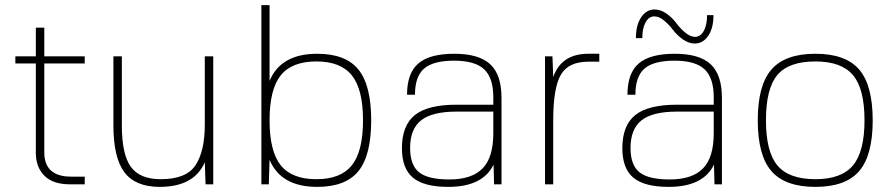

<svg xmlns="http://www.w3.org/2000/svg" viewBox="-20 -720 3489 750"><path d="M153 -125Q153 -30 258 -30H311V0H253Q187 0 153.5 -33.5Q120 -67 120 -123V-472H40V-500H120V-612H153V-500H311V-472H153Z M783 0 780 -86Q738 10 604 10Q509 10 466 -47Q423 -104 423 -230V-500H456V-230Q456 -117 491 -68.5Q526 -20 608 -20Q708 -20 744 -75Q780 -130 780 -233V-500H813V0Z M1219 10Q1077 10 1033 -96L1030 0H1001V-700H1033V-404Q1077 -510 1219 -510Q1330 -510 1380 -448.5Q1430 -387 1430 -250Q1430 -113 1380 -51.5Q1330 10 1219 10ZM1216 -20Q1311 -20 1354.5 -74.5Q1398 -129 1398 -250Q1398 -371 1354.5 -425.5Q1311 -480 1216 -480Q1120 -480 1076.5 -425.5Q1033 -371 1033 -250Q1033 -129 1076.5 -74.5Q1120 -20 1216 -20Z M1908 -77Q1866 10 1731 10Q1636 10 1593 -26Q1550 -62 1550 -141Q1550 -230 1600.5 -270.5Q1651 -311 1763 -311H1907V-340Q1907 -416 1871 -449.5Q1835 -483 1754 -483Q1672 -483 1636.5 -452Q1601 -421 1601 -350H1570Q1570 -434 1614 -472Q1658 -510 1755 -510Q1851 -510 1895 -469Q1939 -428 1939 -338V0H1910ZM1907 -284H1763Q1668 -284 1625 -250Q1582 -216 1582 -142Q1582 -75 1617 -47Q1652 -19 1735 -19Q1823 -19 1865 -62Q1907 -105 1907 -199Z M2141 -250V0H2109V-500H2138L2141 -419Q2173 -510 2278 -510H2321V-479H2278Q2200 -479 2170.5 -427.5Q2141 -376 2141 -250Z M2769 -77Q2727 10 2592 10Q2497 10 2454 -26Q2411 -62 2411 -141Q2411 -230 2461.5 -270.5Q2512 -311 2624 -311H2768V-340Q2768 -416 2732 -449.5Q2696 -483 2615 -483Q2533 -483 2497.5 -452Q2462 -421 2462 -350H2431Q2431 -434 2475 -472Q2519 -510 2616 -510Q2712 -510 2756 -469Q2800 -428 2800 -338V0H2771ZM2768 -284H2624Q2529 -284 2486 -250Q2443 -216 2443 -142Q2443 -75 2478 -47Q2513 -19 2596 -19Q2684 -19 2726 -62Q2768 -105 2768 -199ZM2464 -571Q2464 -622 2484.5 -652.5Q2505 -683 2537 -683Q2561 -683 2584 -666.5Q2607 -650 2622 -629.5Q2637 -609 2657 -592.5Q2677 -576 2695 -576Q2716 -576 2729 -599Q2742 -622 2742 -661H2767Q2767 -610 2746.5 -580Q2726 -550 2694 -550Q2670 -550 2647 -566.5Q2624 -583 2609 -603Q2594 -623 2574.5 -639.5Q2555 -656 2536 -656Q2515 -656 2502 -633Q2489 -610 2489 -571Z M2993.5 -448.5Q3047 -510 3165 -510Q3283 -510 3336 -448.5Q3389 -387 3389 -250Q3389 -113 3336 -51.5Q3283 10 3165 10Q3047 10 2993.5 -51.5Q2940 -113 2940 -250Q2940 -387 2993.5 -448.5ZM2972 -250Q2972 -127 3017 -73.5Q3062 -20 3165 -20Q3267 -20 3312 -74Q3357 -128 3357 -250Q3357 -373 3312 -426.5Q3267 -480 3165 -480Q3061 -480 3016.5 -427Q2972 -374 2972 -250Z"/></svg>

Font: Fivo Sans Thin
Style: Regular
Weight: 250
Foundry: Alexander Slobzheninov
Version: 1.0